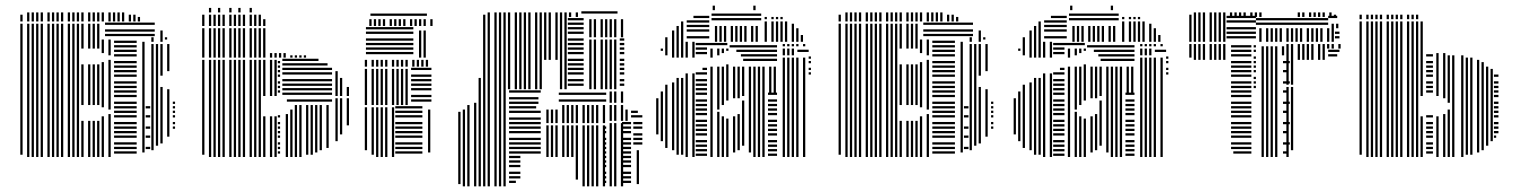

<svg xmlns="http://www.w3.org/2000/svg" viewBox="-20 -556 5391 680"><path d="M60 -8H52V-416H60ZM84 0H76V-416H84ZM100 0H92V-416H100ZM116 0H108V-416H116ZM132 0H124V-416H132ZM156 0H148V-416H156ZM172 0H164V-416H172ZM188 0H180V-416H188ZM204 0H196V-416H204ZM228 0H220V-416H228ZM244 0H236V-416H244ZM260 0H252V-416H260ZM276 0H268V-128H276ZM276 -184H268V-328H276ZM276 -384H268V-416H276ZM300 0H292V-128H300ZM300 -184H292V-328H300ZM300 -384H292V-416H300ZM316 0H308V-128H316ZM316 -184H308V-328H316ZM316 -384H308V-416H316ZM332 0H324V-128H332ZM332 -184H324V-328H332ZM332 -384H324V-416H332ZM348 0H340V-144H348ZM348 -176H340V-336H348ZM348 -368H340V-416H348ZM372 0H364V-152H372ZM372 -168H364V-344H372ZM372 -360H364V-416H372ZM464 -12H384V-20H464ZM464 -28H384V-36H464ZM464 -44H384V-52H464ZM464 -68H384V-76H464ZM464 -84H384V-92H464ZM464 -100H384V-108H464ZM464 -116H384V-124H464ZM464 -140H384V-148H464ZM464 -156H384V-164H464ZM464 -172H384V-180H464ZM464 -188H384V-196H464ZM464 -212H384V-220H464ZM464 -228H384V-236H464ZM464 -244H384V-252H464ZM464 -260H384V-268H464ZM464 -284H384V-292H464ZM464 -300H384V-308H464ZM464 -316H384V-324H464ZM464 -332H384V-340H464ZM464 -356H384V-364H464ZM464 -372H384V-380H464ZM464 -388H384V-396H464ZM464 -404H384V-412H464ZM492 -16H484V-408H492ZM512 -28H496V-36H512ZM512 -68H496V-76H512ZM512 -100H496V-108H512ZM512 -140H496V-148H512ZM512 -172H496V-180H512ZM524 -24H516V-392H524ZM540 -40H532V-392H540ZM556 -48H548V-248H556ZM556 -288H548V-392H556ZM580 -72H572V-240H580ZM580 -304H572V-392H580ZM600 -100H592V-108H600ZM600 -116H592V-124H600ZM600 -140H592V-148H600ZM600 -156H592V-164H600ZM600 -172H592V-180H600ZM600 -188H592V-196H600ZM524 -392H516V-400H524ZM540 -392H532V-400H540ZM556 -392H548V-400H556ZM580 -392H572V-400H580ZM524 -408H516V-424H524ZM556 -408H548V-432H556ZM60 -416H52V-472H60ZM84 -416H76V-472H84ZM100 -416H92V-472H100ZM116 -416H108V-472H116ZM132 -416H124V-472H132ZM156 -416H148V-472H156ZM172 -416H164V-472H172ZM188 -416H180V-472H188ZM204 -416H196V-472H204ZM228 -416H220V-472H228ZM244 -416H236V-472H244ZM260 -416H252V-472H260ZM276 -416H268V-472H276ZM300 -416H292V-472H300ZM316 -416H308V-472H316ZM332 -416H324V-472H332ZM528 -428H352V-436H528ZM528 -444H352V-452H528ZM528 -468H352V-476H528ZM556 -416H548V-448H556ZM572 -416H564V-424H572ZM60 -480H52V-504H60ZM84 -480H76V-512H84ZM100 -480H92V-512H100ZM116 -480H108V-512H116ZM132 -480H124V-512H132ZM156 -480H148V-512H156ZM172 -480H164V-512H172ZM188 -480H180V-512H188ZM204 -480H196V-512H204ZM228 -480H220V-512H228ZM244 -480H236V-512H244ZM260 -480H252V-512H260ZM276 -480H268V-512H276ZM300 -480H292V-512H300ZM316 -480H308V-512H316ZM332 -480H324V-512H332ZM348 -480H340V-512H348ZM372 -480H364V-512H372ZM388 -480H380V-512H388ZM404 -480H396V-512H404ZM420 -480H412V-512H420ZM444 -480H436V-504H444ZM460 -480H452V-504H460ZM476 -480H468V-496H476Z M704 -8H696V-344H704ZM728 0H720V-344H728ZM744 0H736V-344H744ZM760 0H752V-344H760ZM776 0H768V-344H776ZM800 0H792V-344H800ZM816 0H808V-344H816ZM832 0H824V-344H832ZM848 0H840V-344H848ZM872 0H864V-344H872ZM888 0H880V-344H888ZM904 0H896V-344H904ZM920 0H912V-144H920ZM920 -216H912V-344H920ZM944 0H936V-144H944ZM944 -216H936V-344H944ZM960 0H952V-144H960ZM960 -216H952V-344H960ZM972 -12H964V-20H972ZM972 -28H964V-36H972ZM972 -44H964V-52H972ZM972 -68H964V-76H972ZM972 -84H964V-92H972ZM972 -100H964V-108H972ZM972 -116H964V-124H972ZM972 -140H964V-148H972ZM972 -228H964V-236H972ZM972 -244H964V-252H972ZM972 -260H964V-268H972ZM972 -284H964V-292H972ZM972 -300H964V-308H972ZM972 -316H964V-324H972ZM972 -332H964V-340H972ZM1000 0H992V-152H1000ZM1016 0H1008V-168H1016ZM1032 0H1024V-184H1032ZM1048 0H1040V-184H1048ZM1072 -8H1064V-184H1072ZM1088 -8H1080V-184H1088ZM1104 -16H1096V-184H1104ZM1120 -24H1112V-184H1120ZM1144 -32H1136V-184H1144ZM1156 -196H996V-204H1156ZM1156 -220H980V-228H1156ZM1156 -236H980V-244H1156ZM1156 -252H980V-260H1156ZM1156 -268H980V-276H1156ZM1156 -292H980V-300H1156ZM1156 -308H980V-316H1156ZM1140 -324H980V-332H1140ZM1108 -340H980V-348H1108ZM1176 -56H1168V-208H1176ZM1192 -80H1184V-208H1192ZM1216 -112H1208V-208H1216ZM1176 -216H1168V-304H1176ZM1192 -216H1184V-280H1192ZM1216 -216H1208V-248H1216ZM1280 -24H1272V-176H1280ZM1304 -8H1296V-176H1304ZM1320 0H1312V-176H1320ZM1336 0H1328V-176H1336ZM1352 0H1344V-176H1352ZM1376 0H1368V-176H1376ZM1476 -12H1380V-20H1476ZM1476 -28H1380V-36H1476ZM1476 -44H1380V-52H1476ZM1476 -68H1380V-76H1476ZM1476 -84H1380V-92H1476ZM1476 -100H1380V-108H1476ZM1476 -116H1380V-124H1476ZM1476 -140H1380V-148H1476ZM1476 -156H1380V-164H1476ZM1476 -172H1380V-180H1476ZM1504 -16H1496V-168H1504ZM1280 -184H1272V-312H1280ZM1304 -184H1296V-312H1304ZM1320 -184H1312V-312H1320ZM1336 -184H1328V-312H1336ZM1352 -184H1344V-312H1352ZM1376 -184H1368V-312H1376ZM1392 -184H1384V-312H1392ZM1408 -184H1400V-312H1408ZM1424 -184H1416V-312H1424ZM1508 -196H1436V-204H1508ZM1508 -212H1436V-220H1508ZM1508 -236H1436V-244H1508ZM1508 -252H1436V-260H1508ZM1508 -268H1436V-276H1508ZM1508 -284H1436V-292H1508ZM1508 -308H1436V-316H1508ZM1280 -320H1272V-344H1280ZM1304 -320H1296V-344H1304ZM1320 -320H1312V-344H1320ZM1336 -320H1328V-344H1336ZM1352 -320H1344V-344H1352ZM1376 -320H1368V-344H1376ZM1392 -320H1384V-344H1392ZM1408 -320H1400V-344H1408ZM1424 -320H1416V-344H1424ZM1448 -320H1440V-344H1448ZM1464 -320H1456V-344H1464ZM1480 -320H1472V-344H1480ZM1496 -320H1488V-344H1496ZM704 -352H696V-456H704ZM728 -352H720V-456H728ZM744 -352H736V-456H744ZM760 -352H752V-456H760ZM776 -352H768V-456H776ZM800 -352H792V-456H800ZM816 -352H808V-456H816ZM832 -352H824V-456H832ZM848 -352H840V-456H848ZM872 -352H864V-456H872ZM888 -352H880V-456H888ZM904 -352H896V-456H904ZM920 -352H912V-456H920ZM944 -352H936V-368H944ZM960 -352H952V-368H960ZM976 -352H968V-368H976ZM992 -352H984V-368H992ZM1016 -352H1008V-360H1016ZM1032 -352H1024V-360H1032ZM1048 -352H1040V-360H1048ZM1064 -352H1056V-360H1064ZM1444 -364H1276V-372H1444ZM1444 -380H1276V-388H1444ZM1444 -396H1276V-404H1444ZM1444 -412H1276V-420H1444ZM1444 -436H1276V-444H1444ZM1444 -452H1276V-460H1444ZM1472 -352H1464V-448H1472ZM1488 -352H1480V-448H1488ZM704 -464H696V-504H704ZM728 -464H720V-504H728ZM744 -464H736V-504H744ZM760 -464H752V-504H760ZM776 -464H768V-504H776ZM800 -464H792V-504H800ZM816 -464H808V-504H816ZM832 -464H824V-504H832ZM848 -464H840V-504H848ZM872 -464H864V-504H872ZM888 -464H880V-504H888ZM904 -464H896V-504H904ZM920 -464H912V-488H920ZM1296 -464H1288V-488H1296ZM1312 -464H1304V-488H1312ZM1328 -464H1320V-488H1328ZM1344 -464H1336V-488H1344ZM1368 -464H1360V-488H1368ZM1384 -464H1376V-488H1384ZM1400 -464H1392V-488H1400ZM1416 -464H1408V-488H1416ZM1440 -464H1432V-488H1440ZM1456 -464H1448V-488H1456ZM1472 -464H1464V-488H1472ZM1488 -464H1480V-488H1488ZM1512 -464H1504V-488H1512ZM1492 -500H1292V-508H1492ZM728 -512H720V-528H728ZM760 -512H752V-528H760ZM800 -512H792V-528H800ZM832 -512H824V-528H832ZM872 -512H864V-528H872Z M1611 96H1603V-160H1611ZM1627 104H1619V-168H1627ZM1643 104H1635V-184H1643ZM1667 104H1659V-192H1667ZM1683 104H1675V-240H1683ZM1699 104H1691V-240H1699ZM1715 104H1707V-240H1715ZM1739 104H1731V-240H1739ZM1755 104H1747V-240H1755ZM1771 104H1763V-240H1771ZM1807 92H1783V84H1807ZM1823 76H1783V68H1823ZM1823 60H1783V52H1823ZM1823 36H1783V28H1823ZM1823 20H1783V12H1823ZM1823 4H1783V-4H1823ZM1895 -12H1783V-20H1895ZM1895 -28H1783V-36H1895ZM1895 -44H1783V-52H1895ZM1895 -60H1783V-68H1895ZM1895 -84H1783V-92H1895ZM1895 -100H1783V-108H1895ZM1895 -116H1783V-124H1895ZM1895 -132H1783V-140H1895ZM1895 -156H1783V-164H1895ZM1879 -172H1783V-180H1879ZM1887 -188H1783V-196H1887ZM1887 -204H1783V-212H1887ZM1895 -228H1783V-236H1895ZM1923 0H1915V-112H1923ZM1939 0H1931V-112H1939ZM1955 0H1947V-112H1955ZM1979 0H1971V-112H1979ZM1995 0H1987V-112H1995ZM2011 0H2003V-112H2011ZM2027 80H2019V-112H2027ZM2051 104H2043V-112H2051ZM2067 104H2059V-112H2067ZM2083 104H2075V-112H2083ZM2099 104H2091V-112H2099ZM2123 104H2115V-112H2123ZM2127 92H2119V84H2127ZM2127 76H2119V68H2127ZM2127 60H2119V52H2127ZM2127 36H2119V28H2127ZM2127 20H2119V12H2127ZM2127 4H2119V-4H2127ZM2127 -12H2119V-20H2127ZM2127 -28H2119V-36H2127ZM2127 -44H2119V-52H2127ZM2127 -60H2119V-68H2127ZM2127 -84H2119V-92H2127ZM2127 -100H2119V-108H2127ZM1923 -120H1915V-168H1923ZM1939 -120H1931V-168H1939ZM1955 -120H1947V-168H1955ZM1979 -120H1971V-184H1979ZM1995 -120H1987V-184H1995ZM2011 -120H2003V-184H2011ZM2027 -120H2019V-184H2027ZM2051 -120H2043V-184H2051ZM2067 -120H2059V-184H2067ZM2083 -120H2075V-184H2083ZM2099 -120H2091V-184H2099ZM2123 -120H2115V-184H2123ZM2127 -196H1959V-204H2127ZM2127 -220H1959V-228H2127ZM2147 104H2139V-120H2147ZM2163 104H2155V-120H2163ZM2187 104H2179V-120H2187ZM2215 92H2183V84H2215ZM2215 76H2183V68H2215ZM2215 60H2183V52H2215ZM2215 36H2183V28H2215ZM2215 20H2183V12H2215ZM2215 4H2183V-4H2215ZM2215 -12H2183V-20H2215ZM2215 -28H2183V-36H2215ZM2215 -44H2183V-52H2215ZM2215 -60H2183V-68H2215ZM2215 -84H2183V-92H2215ZM2215 -100H2183V-108H2215ZM2215 -116H2183V-124H2215ZM2243 96H2235V-24H2243ZM2255 -44H2223V-52H2255ZM2255 -60H2223V-68H2255ZM2255 -76H2223V-84H2255ZM2255 -100H2223V-108H2255ZM2255 -116H2223V-124H2255ZM2147 -128H2139V-184H2147ZM2163 -128H2155V-184H2163ZM2187 -128H2179V-184H2187ZM2203 -128H2195V-168H2203ZM2255 -140H2215V-148H2255ZM2239 -156H2215V-164H2239ZM2147 -192H2139V-232H2147ZM2163 -192H2155V-232H2163ZM2187 -192H2179V-232H2187ZM1683 -240H1675V-280H1683ZM1699 -240H1691V-496H1699ZM1715 -240H1707V-496H1715ZM1739 -240H1731V-496H1739ZM1755 -240H1747V-496H1755ZM1771 -240H1763V-496H1771ZM1787 -240H1779V-496H1787ZM1811 -240H1803V-496H1811ZM1827 -240H1819V-496H1827ZM1843 -240H1835V-496H1843ZM1859 -240H1851V-496H1859ZM1883 -240H1875V-496H1883ZM1899 -240H1891V-496H1899ZM1915 -344H1907V-496H1915ZM1931 -344H1923V-496H1931ZM1955 -344H1947V-496H1955ZM1971 -240H1963V-496H1971ZM1987 -240H1979V-496H1987ZM2047 -252H1991V-260H2047ZM2047 -268H1991V-276H2047ZM2047 -292H1991V-300H2047ZM2047 -308H1991V-316H2047ZM2047 -324H1991V-332H2047ZM2047 -340H1991V-348H2047ZM2047 -364H1991V-372H2047ZM2047 -380H1991V-388H2047ZM2047 -396H1991V-404H2047ZM2047 -412H1991V-420H2047ZM2047 -436H1991V-444H2047ZM2047 -452H1991V-460H2047ZM2047 -468H1991V-476H2047ZM2047 -484H1991V-492H2047ZM2075 -240H2067V-416H2075ZM2091 -240H2083V-416H2091ZM2115 -240H2107V-416H2115ZM2131 -240H2123V-416H2131ZM2147 -240H2139V-416H2147ZM2163 -240H2155V-416H2163ZM2191 -252H2175V-260H2191ZM2191 -268H2175V-276H2191ZM2191 -292H2175V-300H2191ZM2191 -308H2175V-316H2191ZM2191 -324H2175V-332H2191ZM2191 -340H2175V-348H2191ZM2191 -364H2175V-372H2191ZM2191 -380H2175V-388H2191ZM2191 -396H2175V-404H2191ZM2191 -412H2175V-420H2191ZM2075 -424H2067V-488H2075ZM2091 -424H2083V-488H2091ZM2115 -424H2107V-488H2115ZM2131 -424H2123V-488H2131ZM2147 -424H2139V-488H2147ZM2163 -424H2155V-488H2163ZM2187 -424H2179V-488H2187ZM1699 -496H1691V-504H1699ZM1715 -496H1707V-512H1715ZM1739 -496H1731V-512H1739ZM1755 -496H1747V-512H1755ZM1771 -496H1763V-512H1771ZM1787 -496H1779V-512H1787ZM1811 -496H1803V-512H1811ZM1827 -496H1819V-512H1827ZM1843 -496H1835V-512H1843ZM1859 -496H1851V-512H1859ZM1883 -496H1875V-512H1883ZM1899 -496H1891V-512H1899ZM1915 -496H1907V-512H1915ZM1931 -496H1923V-512H1931ZM1955 -496H1947V-512H1955ZM1971 -496H1963V-512H1971ZM1987 -496H1979V-512H1987ZM2003 -496H1995V-512H2003ZM2027 -496H2019V-512H2027ZM2167 -508H2039V-516H2167Z M2312 -80H2304V-208H2312ZM2328 -56H2320V-232H2328ZM2328 -376H2320V-384H2328ZM2344 -32H2336V-256H2344ZM2344 -360H2336V-408H2344ZM2368 -24H2360V-264H2368ZM2368 -352H2360V-408H2368ZM2384 -8H2376V-280H2384ZM2384 -352H2376V-408H2384ZM2400 -8H2392V-280H2400ZM2400 -352H2392V-408H2400ZM2416 0H2408V-296H2416ZM2416 -352H2408V-408H2416ZM2440 0H2432V-296H2440ZM2440 -352H2432V-408H2440ZM2484 -4H2444V-12H2484ZM2484 -20H2444V-28H2484ZM2484 -36H2444V-44H2484ZM2484 -52H2444V-60H2484ZM2484 -76H2444V-84H2484ZM2484 -92H2444V-100H2484ZM2484 -108H2444V-116H2484ZM2484 -124H2444V-132H2484ZM2484 -148H2444V-156H2484ZM2484 -164H2444V-172H2484ZM2484 -180H2444V-188H2484ZM2484 -196H2444V-204H2484ZM2484 -220H2444V-228H2484ZM2484 -236H2444V-244H2484ZM2484 -252H2444V-260H2484ZM2484 -268H2444V-276H2484ZM2484 -292H2444V-300H2484ZM2484 -308H2468V-316H2484ZM2484 -364H2444V-372H2484ZM2484 -380H2444V-388H2484ZM2484 -396H2444V-404H2484ZM2504 0H2496V-320H2504ZM2504 -352H2496V-384H2504ZM2528 0H2520V-160H2528ZM2528 -168H2520V-320H2528ZM2528 -360H2520V-384H2528ZM2544 0H2536V-144H2544ZM2544 -184H2536V-320H2544ZM2544 -368H2536V-384H2544ZM2560 0H2552V-136H2560ZM2560 -200H2552V-328H2560ZM2560 -376H2552V-384H2560ZM2556 -396H2484V-404H2556ZM2584 -16H2576V-144H2584ZM2584 -208H2576V-224H2584ZM2600 -24H2592V-152H2600ZM2600 -208H2592V-224H2600ZM2616 -40H2608V-200H2616ZM2616 -216H2608V-224H2616ZM2640 -16H2632V-224H2640ZM2656 0H2648V-224H2656ZM2672 0H2664V-224H2672ZM2688 0H2680V-224H2688ZM2732 -4H2700V-12H2732ZM2732 -20H2700V-28H2732ZM2732 -36H2700V-44H2732ZM2732 -52H2700V-60H2732ZM2732 -76H2700V-84H2732ZM2732 -92H2700V-100H2732ZM2732 -108H2700V-116H2732ZM2732 -124H2700V-132H2732ZM2732 -148H2700V-156H2732ZM2732 -164H2700V-172H2732ZM2732 -180H2700V-188H2732ZM2732 -196H2700V-204H2732ZM2732 -220H2700V-228H2732ZM2584 -224H2576V-320H2584ZM2600 -224H2592V-320H2600ZM2616 -224H2608V-320H2616ZM2640 -224H2632V-320H2640ZM2656 -224H2648V-320H2656ZM2672 -224H2664V-320H2672ZM2688 -224H2680V-320H2688ZM2712 -224H2704V-320H2712ZM2728 -224H2720V-320H2728ZM2732 -340H2612V-348H2732ZM2732 -356H2604V-364H2732ZM2732 -372H2588V-380H2732ZM2732 -388H2564V-396H2732ZM2760 0H2752V-352H2760ZM2776 0H2768V-352H2776ZM2792 0H2784V-352H2792ZM2808 0H2800V-352H2808ZM2832 0H2824V-352H2832ZM2852 -292H2844V-300H2852ZM2852 -308H2844V-316H2852ZM2852 -332H2844V-340H2852ZM2852 -348H2844V-356H2852ZM2760 -360H2752V-384H2760ZM2776 -360H2768V-384H2776ZM2792 -360H2784V-384H2792ZM2844 -372H2804V-380H2844ZM2760 -392H2752V-400H2760ZM2776 -392H2768V-400H2776ZM2792 -392H2784V-400H2792ZM2808 -392H2800V-400H2808ZM2832 -392H2824V-400H2832ZM2344 -408H2336V-424H2344ZM2368 -408H2360V-448H2368ZM2384 -408H2376V-464H2384ZM2400 -408H2392V-480H2400ZM2492 -420H2412V-428H2492ZM2492 -444H2412V-452H2492ZM2492 -460H2412V-468H2492ZM2492 -476H2412V-484H2492ZM2492 -492H2436V-500H2492ZM2520 -408H2512V-464H2520ZM2536 -408H2528V-464H2536ZM2552 -408H2544V-464H2552ZM2576 -408H2568V-464H2576ZM2592 -408H2584V-464H2592ZM2608 -408H2600V-464H2608ZM2624 -408H2616V-464H2624ZM2648 -408H2640V-464H2648ZM2664 -408H2656V-464H2664ZM2676 -484H2500V-492H2676ZM2676 -500H2500V-508H2676ZM2696 -408H2688V-480H2696ZM2720 -408H2712V-480H2720ZM2736 -408H2728V-480H2736ZM2752 -408H2744V-480H2752ZM2768 -408H2760V-480H2768ZM2792 -408H2784V-472H2792ZM2808 -408H2800V-456H2808ZM2824 -408H2816V-432H2824ZM2696 -488H2688V-496H2696ZM2720 -488H2712V-496H2720ZM2736 -488H2728V-496H2736ZM2752 -488H2744V-496H2752ZM2512 -520H2504V-536H2512ZM2656 -520H2648V-536H2656Z M2958 -8H2950V-416H2958ZM2982 0H2974V-416H2982ZM2998 0H2990V-416H2998ZM3014 0H3006V-416H3014ZM3030 0H3022V-416H3030ZM3054 0H3046V-416H3054ZM3070 0H3062V-416H3070ZM3086 0H3078V-416H3086ZM3102 0H3094V-416H3102ZM3126 0H3118V-416H3126ZM3142 0H3134V-416H3142ZM3158 0H3150V-416H3158ZM3174 0H3166V-128H3174ZM3174 -184H3166V-328H3174ZM3174 -384H3166V-416H3174ZM3198 0H3190V-128H3198ZM3198 -184H3190V-328H3198ZM3198 -384H3190V-416H3198ZM3214 0H3206V-128H3214ZM3214 -184H3206V-328H3214ZM3214 -384H3206V-416H3214ZM3230 0H3222V-128H3230ZM3230 -184H3222V-328H3230ZM3230 -384H3222V-416H3230ZM3246 0H3238V-144H3246ZM3246 -176H3238V-336H3246ZM3246 -368H3238V-416H3246ZM3270 0H3262V-152H3270ZM3270 -168H3262V-344H3270ZM3270 -360H3262V-416H3270ZM3362 -12H3282V-20H3362ZM3362 -28H3282V-36H3362ZM3362 -44H3282V-52H3362ZM3362 -68H3282V-76H3362ZM3362 -84H3282V-92H3362ZM3362 -100H3282V-108H3362ZM3362 -116H3282V-124H3362ZM3362 -140H3282V-148H3362ZM3362 -156H3282V-164H3362ZM3362 -172H3282V-180H3362ZM3362 -188H3282V-196H3362ZM3362 -212H3282V-220H3362ZM3362 -228H3282V-236H3362ZM3362 -244H3282V-252H3362ZM3362 -260H3282V-268H3362ZM3362 -284H3282V-292H3362ZM3362 -300H3282V-308H3362ZM3362 -316H3282V-324H3362ZM3362 -332H3282V-340H3362ZM3362 -356H3282V-364H3362ZM3362 -372H3282V-380H3362ZM3362 -388H3282V-396H3362ZM3362 -404H3282V-412H3362ZM3390 -16H3382V-408H3390ZM3410 -28H3394V-36H3410ZM3410 -68H3394V-76H3410ZM3410 -100H3394V-108H3410ZM3410 -140H3394V-148H3410ZM3410 -172H3394V-180H3410ZM3422 -24H3414V-392H3422ZM3438 -40H3430V-392H3438ZM3454 -48H3446V-248H3454ZM3454 -288H3446V-392H3454ZM3478 -72H3470V-240H3478ZM3478 -304H3470V-392H3478ZM3498 -100H3490V-108H3498ZM3498 -116H3490V-124H3498ZM3498 -140H3490V-148H3498ZM3498 -156H3490V-164H3498ZM3498 -172H3490V-180H3498ZM3498 -188H3490V-196H3498ZM3422 -392H3414V-400H3422ZM3438 -392H3430V-400H3438ZM3454 -392H3446V-400H3454ZM3478 -392H3470V-400H3478ZM3422 -408H3414V-424H3422ZM3454 -408H3446V-432H3454ZM2958 -416H2950V-472H2958ZM2982 -416H2974V-472H2982ZM2998 -416H2990V-472H2998ZM3014 -416H3006V-472H3014ZM3030 -416H3022V-472H3030ZM3054 -416H3046V-472H3054ZM3070 -416H3062V-472H3070ZM3086 -416H3078V-472H3086ZM3102 -416H3094V-472H3102ZM3126 -416H3118V-472H3126ZM3142 -416H3134V-472H3142ZM3158 -416H3150V-472H3158ZM3174 -416H3166V-472H3174ZM3198 -416H3190V-472H3198ZM3214 -416H3206V-472H3214ZM3230 -416H3222V-472H3230ZM3426 -428H3250V-436H3426ZM3426 -444H3250V-452H3426ZM3426 -468H3250V-476H3426ZM3454 -416H3446V-448H3454ZM3470 -416H3462V-424H3470ZM2958 -480H2950V-504H2958ZM2982 -480H2974V-512H2982ZM2998 -480H2990V-512H2998ZM3014 -480H3006V-512H3014ZM3030 -480H3022V-512H3030ZM3054 -480H3046V-512H3054ZM3070 -480H3062V-512H3070ZM3086 -480H3078V-512H3086ZM3102 -480H3094V-512H3102ZM3126 -480H3118V-512H3126ZM3142 -480H3134V-512H3142ZM3158 -480H3150V-512H3158ZM3174 -480H3166V-512H3174ZM3198 -480H3190V-512H3198ZM3214 -480H3206V-512H3214ZM3230 -480H3222V-512H3230ZM3246 -480H3238V-512H3246ZM3270 -480H3262V-512H3270ZM3286 -480H3278V-512H3286ZM3302 -480H3294V-512H3302ZM3318 -480H3310V-512H3318ZM3342 -480H3334V-504H3342ZM3358 -480H3350V-504H3358ZM3374 -480H3366V-496H3374Z M3578 -80H3570V-208H3578ZM3594 -56H3586V-232H3594ZM3594 -376H3586V-384H3594ZM3610 -32H3602V-256H3610ZM3610 -360H3602V-408H3610ZM3634 -24H3626V-264H3634ZM3634 -352H3626V-408H3634ZM3650 -8H3642V-280H3650ZM3650 -352H3642V-408H3650ZM3666 -8H3658V-280H3666ZM3666 -352H3658V-408H3666ZM3682 0H3674V-296H3682ZM3682 -352H3674V-408H3682ZM3706 0H3698V-296H3706ZM3706 -352H3698V-408H3706ZM3750 -4H3710V-12H3750ZM3750 -20H3710V-28H3750ZM3750 -36H3710V-44H3750ZM3750 -52H3710V-60H3750ZM3750 -76H3710V-84H3750ZM3750 -92H3710V-100H3750ZM3750 -108H3710V-116H3750ZM3750 -124H3710V-132H3750ZM3750 -148H3710V-156H3750ZM3750 -164H3710V-172H3750ZM3750 -180H3710V-188H3750ZM3750 -196H3710V-204H3750ZM3750 -220H3710V-228H3750ZM3750 -236H3710V-244H3750ZM3750 -252H3710V-260H3750ZM3750 -268H3710V-276H3750ZM3750 -292H3710V-300H3750ZM3750 -308H3734V-316H3750ZM3750 -364H3710V-372H3750ZM3750 -380H3710V-388H3750ZM3750 -396H3710V-404H3750ZM3770 0H3762V-320H3770ZM3770 -352H3762V-384H3770ZM3794 0H3786V-160H3794ZM3794 -168H3786V-320H3794ZM3794 -360H3786V-384H3794ZM3810 0H3802V-144H3810ZM3810 -184H3802V-320H3810ZM3810 -368H3802V-384H3810ZM3826 0H3818V-136H3826ZM3826 -200H3818V-328H3826ZM3826 -376H3818V-384H3826ZM3822 -396H3750V-404H3822ZM3850 -16H3842V-144H3850ZM3850 -208H3842V-224H3850ZM3866 -24H3858V-152H3866ZM3866 -208H3858V-224H3866ZM3882 -40H3874V-200H3882ZM3882 -216H3874V-224H3882ZM3906 -16H3898V-224H3906ZM3922 0H3914V-224H3922ZM3938 0H3930V-224H3938ZM3954 0H3946V-224H3954ZM3998 -4H3966V-12H3998ZM3998 -20H3966V-28H3998ZM3998 -36H3966V-44H3998ZM3998 -52H3966V-60H3998ZM3998 -76H3966V-84H3998ZM3998 -92H3966V-100H3998ZM3998 -108H3966V-116H3998ZM3998 -124H3966V-132H3998ZM3998 -148H3966V-156H3998ZM3998 -164H3966V-172H3998ZM3998 -180H3966V-188H3998ZM3998 -196H3966V-204H3998ZM3998 -220H3966V-228H3998ZM3850 -224H3842V-320H3850ZM3866 -224H3858V-320H3866ZM3882 -224H3874V-320H3882ZM3906 -224H3898V-320H3906ZM3922 -224H3914V-320H3922ZM3938 -224H3930V-320H3938ZM3954 -224H3946V-320H3954ZM3978 -224H3970V-320H3978ZM3994 -224H3986V-320H3994ZM3998 -340H3878V-348H3998ZM3998 -356H3870V-364H3998ZM3998 -372H3854V-380H3998ZM3998 -388H3830V-396H3998ZM4026 0H4018V-352H4026ZM4042 0H4034V-352H4042ZM4058 0H4050V-352H4058ZM4074 0H4066V-352H4074ZM4098 0H4090V-352H4098ZM4118 -292H4110V-300H4118ZM4118 -308H4110V-316H4118ZM4118 -332H4110V-340H4118ZM4118 -348H4110V-356H4118ZM4026 -360H4018V-384H4026ZM4042 -360H4034V-384H4042ZM4058 -360H4050V-384H4058ZM4110 -372H4070V-380H4110ZM4026 -392H4018V-400H4026ZM4042 -392H4034V-400H4042ZM4058 -392H4050V-400H4058ZM4074 -392H4066V-400H4074ZM4098 -392H4090V-400H4098ZM3610 -408H3602V-424H3610ZM3634 -408H3626V-448H3634ZM3650 -408H3642V-464H3650ZM3666 -408H3658V-480H3666ZM3758 -420H3678V-428H3758ZM3758 -444H3678V-452H3758ZM3758 -460H3678V-468H3758ZM3758 -476H3678V-484H3758ZM3758 -492H3702V-500H3758ZM3786 -408H3778V-464H3786ZM3802 -408H3794V-464H3802ZM3818 -408H3810V-464H3818ZM3842 -408H3834V-464H3842ZM3858 -408H3850V-464H3858ZM3874 -408H3866V-464H3874ZM3890 -408H3882V-464H3890ZM3914 -408H3906V-464H3914ZM3930 -408H3922V-464H3930ZM3942 -484H3766V-492H3942ZM3942 -500H3766V-508H3942ZM3962 -408H3954V-480H3962ZM3986 -408H3978V-480H3986ZM4002 -408H3994V-480H4002ZM4018 -408H4010V-480H4018ZM4034 -408H4026V-480H4034ZM4058 -408H4050V-472H4058ZM4074 -408H4066V-456H4074ZM4090 -408H4082V-432H4090ZM3962 -488H3954V-496H3962ZM3986 -488H3978V-496H3986ZM4002 -488H3994V-496H4002ZM4018 -488H4010V-496H4018ZM3778 -520H3770V-536H3778ZM3922 -520H3914V-536H3922Z M4200 -352H4192V-400H4200ZM4216 -344H4208V-400H4216ZM4232 -344H4224V-400H4232ZM4248 -344H4240V-400H4248ZM4272 -344H4264V-400H4272ZM4288 -344H4280V-400H4288ZM4304 -344H4296V-400H4304ZM4320 -344H4312V-400H4320ZM4412 -12H4348V-20H4412ZM4412 -28H4340V-36H4412ZM4412 -44H4340V-52H4412ZM4412 -68H4340V-76H4412ZM4412 -84H4340V-92H4412ZM4412 -100H4340V-108H4412ZM4412 -116H4340V-124H4412ZM4412 -140H4340V-148H4412ZM4412 -156H4340V-164H4412ZM4412 -172H4340V-180H4412ZM4412 -188H4340V-196H4412ZM4412 -212H4340V-220H4412ZM4412 -228H4340V-236H4412ZM4412 -244H4340V-252H4412ZM4412 -260H4340V-268H4412ZM4412 -284H4340V-292H4412ZM4412 -300H4340V-308H4412ZM4412 -316H4340V-324H4412ZM4412 -332H4340V-340H4412ZM4412 -356H4340V-364H4412ZM4412 -372H4340V-380H4412ZM4412 -388H4340V-396H4412ZM4428 -244H4420V-252H4428ZM4428 -260H4420V-268H4428ZM4428 -276H4420V-284H4428ZM4428 -300H4420V-308H4428ZM4428 -316H4420V-324H4428ZM4428 -332H4420V-340H4428ZM4428 -348H4420V-356H4428ZM4428 -372H4420V-380H4428ZM4428 -388H4420V-396H4428ZM4456 0H4448V-360H4456ZM4472 0H4464V-360H4472ZM4488 0H4480V-360H4488ZM4504 0H4496V-360H4504ZM4540 -12H4524V-20H4540ZM4548 -44H4524V-52H4548ZM4540 -84H4524V-92H4540ZM4548 -116H4524V-124H4548ZM4540 -156H4524V-164H4540ZM4548 -188H4524V-196H4548ZM4540 -228H4524V-236H4540ZM4548 -260H4524V-268H4548ZM4540 -300H4524V-308H4540ZM4548 -332H4524V-340H4548ZM4456 -360H4448V-392H4456ZM4472 -360H4464V-392H4472ZM4488 -360H4480V-392H4488ZM4504 -360H4496V-392H4504ZM4528 -360H4520V-392H4528ZM4544 0H4536V-248H4544ZM4560 -24H4552V-248H4560ZM4544 -256H4536V-384H4544ZM4560 -256H4552V-384H4560ZM4584 -344H4576V-384H4584ZM4600 -344H4592V-384H4600ZM4616 -344H4608V-384H4616ZM4632 -344H4624V-384H4632ZM4656 -344H4648V-384H4656ZM4672 -344H4664V-384H4672ZM4716 -356H4684V-364H4716ZM4724 -372H4684V-380H4724ZM4544 -384H4536V-400H4544ZM4560 -384H4552V-400H4560ZM4584 -384H4576V-400H4584ZM4600 -384H4592V-400H4600ZM4616 -384H4608V-400H4616ZM4632 -384H4624V-400H4632ZM4656 -384H4648V-400H4656ZM4672 -384H4664V-400H4672ZM4688 -384H4680V-400H4688ZM4704 -384H4696V-400H4704ZM4728 -384H4720V-400H4728ZM4200 -408H4192V-496H4200ZM4216 -408H4208V-496H4216ZM4232 -408H4224V-496H4232ZM4248 -408H4240V-496H4248ZM4272 -408H4264V-496H4272ZM4288 -408H4280V-496H4288ZM4304 -408H4296V-496H4304ZM4320 -408H4312V-496H4320ZM4428 -420H4324V-428H4428ZM4428 -436H4324V-444H4428ZM4428 -452H4324V-460H4428ZM4428 -476H4324V-484H4428ZM4428 -492H4324V-500H4428ZM4448 -408H4440V-456H4448ZM4472 -408H4464V-456H4472ZM4488 -408H4480V-456H4488ZM4504 -408H4496V-456H4504ZM4520 -408H4512V-456H4520ZM4544 -408H4536V-456H4544ZM4560 -408H4552V-456H4560ZM4576 -408H4568V-456H4576ZM4592 -408H4584V-456H4592ZM4616 -408H4608V-456H4616ZM4632 -408H4624V-456H4632ZM4648 -408H4640V-456H4648ZM4664 -408H4656V-456H4664ZM4688 -408H4680V-456H4688ZM4684 -468H4428V-476H4684ZM4684 -484H4428V-492H4684ZM4704 -408H4696V-456H4704ZM4724 -420H4708V-428H4724ZM4724 -436H4708V-444H4724ZM4704 -456H4696V-472H4704ZM4720 -456H4712V-472H4720ZM4716 -492H4684V-500H4716ZM4200 -496H4192V-504H4200ZM4216 -496H4208V-512H4216ZM4232 -496H4224V-512H4232ZM4248 -496H4240V-512H4248ZM4272 -496H4264V-512H4272ZM4288 -496H4280V-512H4288ZM4304 -496H4296V-512H4304ZM4320 -496H4312V-512H4320ZM4344 -496H4336V-512H4344ZM4360 -496H4352V-512H4360ZM4376 -496H4368V-512H4376ZM4392 -496H4384V-512H4392ZM4416 -496H4408V-512H4416ZM4432 -496H4424V-512H4432ZM4448 -496H4440V-512H4448ZM4584 -496H4576V-512H4584ZM4600 -496H4592V-512H4600ZM4624 -496H4616V-512H4624ZM4640 -496H4632V-512H4640ZM4656 -496H4648V-512H4656ZM4672 -496H4664V-512H4672ZM4696 -496H4688V-512H4696ZM4712 -496H4704V-504H4712Z M4803 -8H4795V-480H4803ZM4827 0H4819V-480H4827ZM4843 0H4835V-480H4843ZM4859 0H4851V-480H4859ZM4875 0H4867V-480H4875ZM4899 0H4891V-480H4899ZM4915 0H4907V-480H4915ZM4931 0H4923V-480H4931ZM4947 0H4939V-480H4947ZM4971 0H4963V-480H4971ZM4987 0H4979V-480H4987ZM5003 0H4995V-480H5003ZM5019 0H5011V-144H5019ZM5019 -216H5011V-480H5019ZM5055 -12H5031V-20H5055ZM5055 -28H5031V-36H5055ZM5055 -44H5031V-52H5055ZM5055 -68H5031V-76H5055ZM5055 -84H5031V-92H5055ZM5055 -100H5031V-108H5055ZM5055 -116H5031V-124H5055ZM5055 -140H5031V-148H5055ZM5055 -228H5031V-236H5055ZM5055 -244H5031V-252H5055ZM5055 -260H5031V-268H5055ZM5055 -284H5031V-292H5055ZM5055 -300H5031V-308H5055ZM5055 -316H5031V-324H5055ZM5055 -332H5031V-340H5055ZM5055 -356H5031V-364H5055ZM5075 0H5067V-144H5075ZM5075 -216H5067V-368H5075ZM5099 0H5091V-152H5099ZM5099 -208H5091V-368H5099ZM5115 0H5107V-168H5115ZM5115 -192H5107V-360H5115ZM5131 0H5123V-360H5131ZM5163 0H5155V-360H5163ZM5179 -8H5171V-352H5179ZM5195 -8H5187V-352H5195ZM5219 -16H5211V-344H5219ZM5235 -24H5227V-336H5235ZM5251 -40H5243V-320H5251ZM5267 -56H5259V-312H5267ZM5279 -68H5271V-76H5279ZM5287 -84H5271V-92H5287ZM5287 -100H5271V-108H5287ZM5287 -116H5271V-124H5287ZM5287 -140H5271V-148H5287ZM5287 -156H5271V-164H5287ZM5287 -172H5271V-180H5287ZM5287 -188H5271V-196H5287ZM5287 -212H5271V-220H5287ZM5287 -228H5271V-236H5287ZM5287 -244H5271V-252H5287ZM5287 -260H5271V-268H5287ZM5287 -284H5271V-292H5287ZM4803 -488H4795V-504H4803ZM4827 -488H4819V-504H4827ZM4843 -488H4835V-504H4843ZM4859 -488H4851V-504H4859ZM4875 -488H4867V-504H4875ZM4899 -488H4891V-504H4899ZM4915 -488H4907V-504H4915ZM4931 -488H4923V-504H4931ZM4947 -488H4939V-504H4947ZM4971 -488H4963V-504H4971ZM4987 -488H4979V-504H4987ZM5003 -488H4995V-504H5003Z"/></svg>

Font: Rubik Lines
Style: Regular
Weight: 400
Designer: Hubert and Fischer, NaN
Foundry: Hubert and Fischer, NaN
Version: Version 2.201